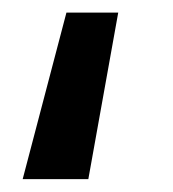

<svg xmlns="http://www.w3.org/2000/svg" viewBox="-20 -68 268 298"><path d="M15.2 210 83.1 -48.4H163.5L117.1 210Z"/></svg>

Font: Geologica-Sharp
Style: Regular
Weight: 100
Designer: Sindre Bremnes, Frode Helland
Foundry: Monokrom Skriftforlag AS
Version: Version 1.010;gftools[0.9.28]